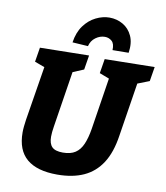

<svg xmlns="http://www.w3.org/2000/svg" viewBox="-101 -1030 973 1127"><g transform="rotate(10 385.5 -466.5)"><path d="M474 -702 771 -707 757 -621 670 -587 690 -611 637 -275Q622 -173 581 -109.5Q540 -46 474 -16Q408 14 316 14Q196 14 135 -37.5Q74 -89 74 -195Q74 -212 76 -231Q78 -250 81 -271L136 -611L150 -588L74 -616L88 -702L380 -707L366 -621L285 -587L304 -611L249 -261Q246 -243 244.5 -227.5Q243 -212 243 -199Q243 -158 262 -138.5Q281 -119 327 -119Q373 -119 401 -137.5Q429 -156 445 -193Q461 -230 470 -285L521 -611L538 -586L460 -616ZM460 -947Q504 -947 540.5 -926Q577 -905 596 -864Q615 -823 606 -763L510 -762Q512 -800 494.5 -815.5Q477 -831 453 -831Q424 -831 398 -812Q372 -793 364 -760L271 -766Q280 -827 309.5 -867Q339 -907 379.5 -927Q420 -947 460 -947Z"/></g></svg>

Font: Bitter Thin ExtraBold
Style: Italic
Weight: 800
Italic angle: -9°
Version: Version 2.002